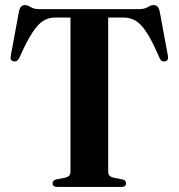

<svg xmlns="http://www.w3.org/2000/svg" viewBox="-20 -736 704 756"><path d="M135.5 -700H526Q548.5 -700 561.8 -708Q575 -716 585.5 -716Q603 -716 608.5 -692.5L641 -517Q645 -497.5 630 -494.5Q615.5 -491.5 608.5 -507Q579.5 -574.5 557 -608.8Q534.5 -643 513 -655Q491.5 -667 466.5 -667H406V-58Q406 -41 428.5 -36L462 -29.5Q476.5 -26 476.5 -14Q476.5 0 457.5 0H206Q187 0 187 -14Q187 -26 201.5 -29.5L235.5 -36Q257.5 -41 257.5 -58V-667H197Q172 -667 150.8 -654.2Q129.5 -641.5 107 -607Q84.5 -572.5 55.5 -507Q48 -491.5 33.5 -494.5Q18.5 -497.5 22.5 -517L55 -692.5Q60.5 -716 78 -716Q88.5 -716 101 -708Q113.5 -700 135.5 -700Z"/></svg>

Font: Fraunces 72pt S000 SemiBold
Style: Regular
Weight: 600
Version: Version 1.000; ttfautohint (v1.8.3)